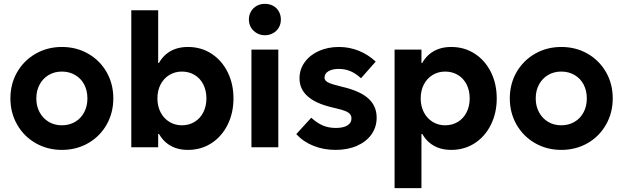

<svg xmlns="http://www.w3.org/2000/svg" viewBox="-20 -760 3216 991"><path d="M33.7 -252Q33.7 -327.1 68.6 -387.7Q103.5 -448.2 164.3 -482.9Q225 -517.6 299.3 -517.6Q374.4 -517.6 435 -482.9Q495.6 -448.2 530.3 -387.7Q564.9 -327.1 564.9 -252Q564.9 -177.7 530.3 -116.7Q495.6 -55.7 435 -21Q374.4 13.7 299.3 13.7Q225 13.7 164.3 -21Q103.5 -55.7 68.6 -116.7Q33.7 -177.7 33.7 -252ZM431.2 -252Q431.2 -292.5 414.6 -324Q397.9 -355.5 367.7 -373Q337.4 -390.6 299.3 -390.6Q261.2 -390.6 231.4 -373Q201.7 -355.5 184.6 -324Q167.5 -292.5 167.5 -252Q167.5 -211.9 184.6 -180.4Q201.7 -148.9 231.4 -131.1Q261.1 -113.3 299.3 -113.3Q337.4 -113.3 367.7 -131Q397.9 -148.8 414.5 -180.4Q431.2 -211.9 431.2 -252Z M657.7 -707H796.4V-385.7L774.4 -252L796.4 -101.6V0H657.7ZM812 -68.8H750.5V-435.1H812L762.2 -252Q762.2 -340.8 784.2 -400.1Q806.2 -459.5 848.1 -488.5Q890.1 -517.6 949.7 -517.6Q1018.1 -517.6 1071.5 -482.9Q1124.9 -448.2 1155 -387.7Q1185.1 -327.1 1185.1 -252Q1185.1 -177.2 1155 -116.5Q1125 -55.7 1071.5 -21Q1018.1 13.7 949.7 13.7Q890.1 13.7 848.1 -15.6Q806.2 -44.9 784.2 -104Q762.2 -163.1 762.2 -252ZM1045.4 -252Q1045.4 -292.5 1029.5 -324Q1013.7 -355.5 984.6 -373Q955.6 -390.6 918.9 -390.6Q882.9 -390.6 854 -373Q825.2 -355.5 808.8 -324Q792.5 -292.5 792.5 -252Q792.5 -211.9 808.8 -180.4Q825.2 -148.9 854 -131.1Q882.9 -113.3 918.9 -113.3Q955.6 -113.3 984.6 -131.1Q1013.7 -148.9 1029.5 -180.6Q1045.4 -212.3 1045.4 -252Z M1277.8 -503.9H1416.5V0H1277.8ZM1264.6 -659.2Q1264.6 -682.1 1275.6 -700.9Q1286.6 -719.7 1305.4 -730Q1324.2 -740.2 1347.2 -740.2Q1370.6 -740.2 1389.6 -730Q1408.7 -719.7 1419.2 -700.9Q1429.7 -682.1 1429.7 -659.2Q1429.7 -636.2 1419.2 -617.9Q1408.7 -599.6 1389.6 -588.9Q1370.6 -578.1 1347.2 -578.1Q1324.2 -578.1 1305.4 -588.9Q1286.6 -599.6 1275.6 -617.9Q1264.6 -636.2 1264.6 -659.2Z M1509.2 -67.8 1586.5 -152.3Q1617.7 -124.2 1647.3 -111.9Q1676.8 -99.6 1713.7 -99.6Q1752.2 -99.6 1773.2 -112.7Q1794.1 -125.7 1794.1 -148.6Q1794.1 -161.6 1786.8 -170.6Q1779.6 -179.7 1762.8 -186.7Q1746.1 -193.6 1714.3 -200.9L1689.5 -206.9Q1608 -226.6 1567 -263.7Q1525.9 -300.8 1525.9 -355.7Q1525.9 -401.9 1552.7 -439Q1579.5 -476.1 1625.9 -496.9Q1672.3 -517.6 1729.6 -517.6Q1782.9 -517.6 1831.4 -498.1Q1879.9 -478.7 1919.2 -442.1L1843.3 -356.2Q1816.8 -380.6 1789.2 -392.4Q1761.6 -404.3 1728.8 -404.3Q1695.2 -404.3 1675.2 -392.3Q1655.1 -380.3 1655.1 -359.9Q1655.1 -350.2 1661.3 -343.2Q1667.6 -336.2 1681.2 -330.8Q1694.8 -325.3 1719 -319.1L1745.5 -312.2Q1837.9 -290.7 1881 -251.9Q1924.1 -213 1924.1 -152.8Q1924.1 -104.4 1897.6 -66.6Q1871.1 -28.9 1822.9 -7.6Q1774.7 13.7 1712.1 13.7Q1650.5 13.7 1597.9 -7.3Q1545.3 -28.3 1509.2 -67.8Z M2016.6 -503.9H2155.3V-385.7L2133.3 -252L2155.3 -101.6V210.9H2016.6ZM2170.9 -68.8H2109.4V-435.1H2170.9L2121.1 -252Q2121.1 -340.8 2143.1 -400.1Q2165 -459.5 2207 -488.5Q2249 -517.6 2308.6 -517.6Q2377 -517.6 2430.4 -482.9Q2483.8 -448.2 2513.9 -387.7Q2543.9 -327.1 2543.9 -252Q2543.9 -177.2 2513.9 -116.5Q2483.9 -55.7 2430.4 -21Q2377 13.7 2308.6 13.7Q2249 13.7 2207 -15.6Q2165 -44.9 2143.1 -104Q2121.1 -163.1 2121.1 -252ZM2404.3 -252Q2404.3 -292.5 2388.4 -324Q2372.6 -355.5 2343.5 -373Q2314.5 -390.6 2277.7 -390.6Q2241.8 -390.6 2212.9 -373Q2184.1 -355.5 2167.7 -324Q2151.4 -292.5 2151.4 -252Q2151.4 -211.9 2167.7 -180.4Q2184.1 -148.9 2212.9 -131.1Q2241.8 -113.3 2277.7 -113.3Q2314.5 -113.3 2343.5 -131.1Q2372.6 -148.9 2388.4 -180.6Q2404.3 -212.3 2404.3 -252Z M2611.3 -252Q2611.3 -327.1 2646.2 -387.7Q2681.2 -448.2 2741.9 -482.9Q2802.6 -517.6 2877 -517.6Q2952.1 -517.6 3012.7 -482.9Q3073.2 -448.2 3107.9 -387.7Q3142.6 -327.1 3142.6 -252Q3142.6 -177.7 3107.9 -116.7Q3073.2 -55.7 3012.7 -21Q2952.1 13.7 2877 13.7Q2802.6 13.7 2741.9 -21Q2681.2 -55.7 2646.2 -116.7Q2611.3 -177.7 2611.3 -252ZM3008.8 -252Q3008.8 -292.5 2992.2 -324Q2975.6 -355.5 2945.3 -373Q2915 -390.6 2877 -390.6Q2838.9 -390.6 2809.1 -373Q2779.3 -355.5 2762.2 -324Q2745.1 -292.5 2745.1 -252Q2745.1 -211.9 2762.2 -180.4Q2779.3 -148.9 2809 -131.1Q2838.8 -113.3 2877 -113.3Q2915 -113.3 2945.3 -131Q2975.6 -148.8 2992.2 -180.4Q3008.8 -211.9 3008.8 -252Z"/></svg>

Font: Wanted Sans Std Variable
Style: Regular
Weight: 400
Designer: Original Design by Kil Hyung-jin and Kang Hanbin, Wanted Lab, Inc;
Foundry: Wanted Lab, Inc.
Version: Version 1.003;Glyphs 3.2 (3227)